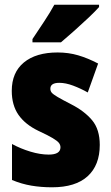

<svg xmlns="http://www.w3.org/2000/svg" viewBox="-20 -786 472 816"><path d="M404 -170Q404 -84 352.5 -37Q301 10 201 10Q155 10 113.5 3Q72 -4 31 -21V-174Q68 -154 109.5 -141.5Q151 -129 187 -129Q237 -129 237 -160Q237 -170 230.5 -178.5Q224 -187 204 -199Q184 -211 143 -230Q87 -257 58.5 -298Q30 -339 30 -400Q30 -478 81.5 -520.5Q133 -563 225 -563Q271 -563 312 -551Q353 -539 397 -516L353 -393Q323 -410 291 -422Q259 -434 232 -434Q194 -434 194 -409Q194 -399 200 -392Q206 -385 224.5 -374Q243 -363 282 -343Q339 -314 371.5 -275Q404 -236 404 -170ZM401 -756Q385 -738 356.5 -711Q328 -684 296.5 -656Q265 -628 239 -606H118V-620Q142 -656 167.5 -694.5Q193 -733 211 -766H401Z"/></svg>

Font: Noto Sans Lao Condensed Black
Style: Regular
Weight: 900
Width: 3
Designer: Monotype Design Team
Foundry: Monotype Imaging Inc.
Version: Version 2.003; ttfautohint (v1.8.4.7-5d5b)